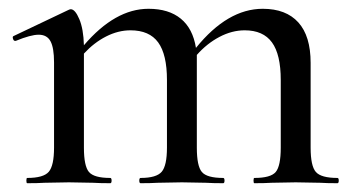

<svg xmlns="http://www.w3.org/2000/svg" viewBox="-20 -417 808 437"><path d="M748 0Q723 0 709 -1L653 -2L598 -1Q583 0 559 0Q557 0 557 -6Q557 -12 559 -12Q596 -12 607.5 -25.5Q619 -39 619 -81V-235Q619 -293 599 -320.5Q579 -348 537 -348Q508 -348 479.5 -333Q451 -318 428 -292V-279V-81Q428 -39 439.5 -25.5Q451 -12 488 -12Q491 -12 491 -6Q491 0 488 0Q464 0 449 -1L394 -2L339 -1Q324 0 300 0Q297 0 297 -6Q297 -12 300 -12Q336 -12 348 -26Q360 -40 360 -81V-235Q360 -293 340 -320.5Q320 -348 277 -348Q249 -348 221.5 -334Q194 -320 171 -295V-81Q171 -39 182.5 -25.5Q194 -12 231 -12Q234 -12 234 -6Q234 0 231 0Q207 0 192 -1L137 -2L81 -1Q67 0 42 0Q40 0 40 -6Q40 -12 42 -12Q79 -12 91 -26Q103 -40 103 -81V-275Q103 -308 95 -323Q87 -338 68 -338Q50 -338 16 -324H14Q11 -324 9.5 -329Q8 -334 11 -335L135 -394Q139 -396 141 -396Q151 -396 160.5 -373.5Q170 -351 171 -314Q242 -397 318 -397Q364 -397 391.5 -374.5Q419 -352 426 -308Q498 -397 578 -397Q631 -397 659 -366Q687 -335 687 -274V-81Q687 -39 699 -25.5Q711 -12 748 -12Q751 -12 751 -6Q751 0 748 0Z"/></svg>

Font: Cormorant Infant Medium
Style: Regular
Weight: 500
Designer: Christian Thalmann (Catharsis Fonts)
Version: Version 3.000